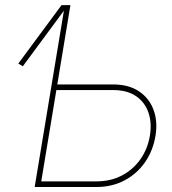

<svg xmlns="http://www.w3.org/2000/svg" viewBox="-20 -748 690 768"><path d="M71.3 -482.9 53.2 -493.7 226.1 -727.5H252ZM199.2 -410.2H432.6Q495.1 -410.2 536.1 -382.6Q577.1 -355 594.2 -308.6Q611.3 -262.2 602.1 -205.6Q592.3 -145.5 560.1 -99.1Q527.8 -52.7 478 -26.4Q428.2 0 365.7 0H118.7L239.3 -727.5H261.7L145 -22.5H365.7Q422.4 -22.5 467.3 -45.9Q512.2 -69.3 541.5 -110.8Q570.8 -152.3 579.6 -205.6Q587.9 -255.9 574 -297.1Q560.1 -338.4 524.7 -363Q489.3 -387.7 432.6 -387.7H195.3Z"/></svg>

Font: Inter 28pt Thin
Style: Italic
Weight: 250
Italic angle: -9.3988°
Designer: Rasmus Andersson
Foundry: rsms
Version: Version 4.001;git-66647c0bb